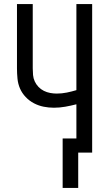

<svg xmlns="http://www.w3.org/2000/svg" viewBox="-20 -755 540 950"><path d="M290 175V-70H358V-239Q331 -232 303 -227Q275 -222 247 -222Q221 -222 196 -227Q171 -232 148 -244Q125 -256 107 -275Q89 -294 79 -317Q69 -340 66.5 -366Q64 -392 64 -417V-735H142V-417Q142 -401 143.5 -384Q145 -367 152 -352Q159 -337 170.5 -325Q182 -313 197 -305.5Q212 -298 228.5 -295Q245 -292 261 -292Q286 -292 310.5 -297Q335 -302 358 -309V-735H436V0H367V175Z"/></svg>

Font: Iosevka Term SS14
Style: Regular
Weight: 400
Monospace: yes
Designer: Belleve Invis
Foundry: Belleve Invis
Version: Version 24.1.1; ttfautohint (v1.8.4)